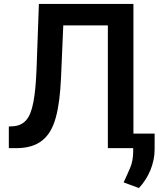

<svg xmlns="http://www.w3.org/2000/svg" viewBox="-20 -747 800 968"><path d="M24.5 0V-109.4L45.1 -110.4Q86.6 -112.6 111.5 -140.6Q123.9 -154.5 132.8 -176.5Q141.7 -198.5 147.9 -229.8Q154.1 -261 158 -302Q161.9 -343 164.1 -394.5L176.1 -727.3H652.7V-73.5H759.6V5Q759.6 32.3 754.1 59.1Q748.6 85.9 738.3 111Q728 136 713.2 158.9Q698.5 181.8 680.4 201L603.3 172.6Q612.2 154.1 620.2 135.7Q628.2 117.2 636.4 98.7Q651.6 63.6 651.6 11.7V0H523.8V-619H299L287.6 -353.7Q284.8 -292.6 278.6 -244.1Q272.4 -195.7 261.7 -155.9Q251.1 -116.5 234.2 -87.4Q217.3 -58.2 192.8 -38.7Q168.3 -19.2 135.5 -9.6Q102.6 0 60 0Z"/></svg>

Font: Inter P Semi Bold
Style: Regular
Weight: 600
Designer: Rasmus Andersson
Foundry: rsms
Version: Version 3.018;git-588b23468